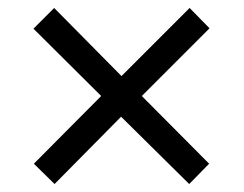

<svg xmlns="http://www.w3.org/2000/svg" viewBox="-20 -594 612 482"><path d="M456 -574 285 -403 116 -574 64 -522 234 -353 65 -183 117 -132 284 -301 455 -132 505 -183 336 -353 506 -523Z"/></svg>

Font: Noto Sans Psalter Pahlavi
Style: Regular
Weight: 400
Designer: Monotype Design Team
Foundry: Monotype Imaging Inc.
Version: Version 2.002